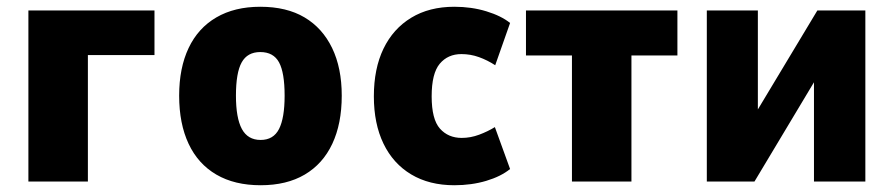

<svg xmlns="http://www.w3.org/2000/svg" viewBox="-20 -537 2643 568"><path d="M64 0V-506H437V-374H240V0Z M751 11Q674 11 620 -20.5Q566 -52 538 -111.5Q510 -171 510 -254Q510 -336 538 -395Q566 -454 620 -485.5Q674 -517 750 -517Q828 -517 881 -485.5Q934 -454 962.5 -395Q991 -336 991 -254Q991 -171 963 -111.5Q935 -52 881.5 -20.5Q828 11 751 11ZM751 -123Q789 -123 805.5 -155.5Q822 -188 822 -254Q822 -322 805.5 -352.5Q789 -383 750 -383Q712 -383 695 -352.5Q678 -322 678 -254Q678 -188 695.5 -155.5Q713 -123 751 -123Z M1324 11Q1250 11 1196.5 -21Q1143 -53 1114.5 -112Q1086 -171 1086 -252Q1086 -334 1114.5 -393Q1143 -452 1196.5 -484.5Q1250 -517 1324 -517Q1375 -517 1419 -503.5Q1463 -490 1489 -469L1445 -344Q1422 -359 1397 -368Q1372 -377 1345 -377Q1305 -377 1281 -348.5Q1257 -320 1257 -252Q1257 -184 1281.5 -156.5Q1306 -129 1346 -129Q1372 -129 1397.5 -138.5Q1423 -148 1444 -161L1489 -37Q1462 -15 1418.5 -2Q1375 11 1324 11Z M1672 0V-373H1536V-506H1984V-373H1848V0Z M2071 0V-506H2222V-175H2199L2398 -506H2540V0H2388V-332H2411L2212 0Z"/></svg>

Font: Nunito Sans 7pt Condensed Black
Style: Regular
Weight: 900
Width: 3
Designer: Vernon Adams
Foundry: Vernon Adams
Version: Version 3.101;gftools[0.9.27]